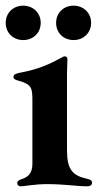

<svg xmlns="http://www.w3.org/2000/svg" viewBox="-26 -654 348 682"><path d="M47.9 7.8C60.7 7.8 96.9 0 141 0C204.5 0 245.4 7.8 283.7 7.8C290.8 7.8 300.8 6 300.8 -5C300.8 -12.4 296.2 -16 283.7 -18.8C230.8 -30.2 212 -52.6 212 -120.7V-391.3C212 -409.8 213.4 -431.8 213.4 -442.5C213.4 -450.3 210.2 -453.8 204.5 -453.8C200.6 -453.8 198.2 -452.8 193.5 -449.9C151.6 -426.8 113.3 -408.7 47.9 -396.3C31.6 -393.1 22 -390.3 22 -381C22 -373.6 27.3 -370.7 38 -367.9C87.4 -354.4 89.1 -341.6 89.1 -294.7V-75.3C89.1 -52.9 85.9 -28.4 50.8 -17.8C39.1 -13.8 35.2 -9.6 35.2 -3.6C35.2 3.6 40.5 7.8 47.9 7.8ZM-5.7 -572.8C-5.7 -536.6 21.3 -511.7 56.5 -511.7C91.3 -511.7 118.6 -536.6 118.6 -572.8C118.6 -608.7 91.3 -633.9 56.5 -633.9C21.3 -633.9 -5.7 -608.7 -5.7 -572.8ZM173.3 -572.8C173.3 -536.6 200.3 -511.7 235.4 -511.7C270.2 -511.7 297.6 -536.6 297.6 -572.8C297.6 -608.7 270.2 -633.9 235.4 -633.9C200.3 -633.9 173.3 -608.7 173.3 -572.8Z"/></svg>

Font: Margiela Serif Semibold
Style: Regular
Weight: 600
Designer: Andreas Faust, Stefan Endress
Version: Version 1.002;FEAKit 1.0